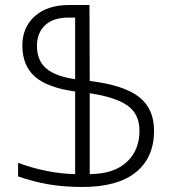

<svg xmlns="http://www.w3.org/2000/svg" viewBox="-20 -734 686 764"><path d="M52 -32V-86Q166 -44 279 -41V-370Q169 -385 119 -429Q69 -473 69 -553Q69 -626 119 -670Q169 -714 254 -714H336L337 -412Q474 -395 533.5 -348Q593 -301 593 -214Q593 -107 520.5 -48.5Q448 10 308 10Q233 10 173 -0.5Q113 -11 52 -32ZM279 -664H252Q192 -664 159.5 -633.5Q127 -603 127 -552Q127 -493 164 -461.5Q201 -430 279 -419ZM535 -213Q535 -281 486.5 -314.5Q438 -348 337 -363V-41Q434 -42 484.5 -89.5Q535 -137 535 -213Z"/></svg>

Font: Noto Sans Armenian Light
Style: Regular
Weight: 300
Designer: Monotype Design team
Foundry: Monotype Imaging Inc.
Version: Version 1.000